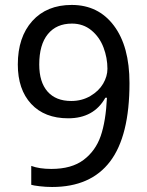

<svg xmlns="http://www.w3.org/2000/svg" viewBox="-20 -744 591 774"><path d="M106 1V-75.2Q138.7 -63 187 -63Q268.6 -63 316.9 -99.4Q365.2 -135.7 386 -195.8Q406.7 -255.9 411.1 -350.1H404.8Q358.4 -267.1 254.9 -267.1Q159.7 -267.1 105.7 -325.2Q51.8 -383.3 51.8 -483.9Q51.8 -594.2 110.1 -659.2Q168.5 -724.1 269 -724.1Q376.5 -724.1 439.2 -640.6Q502 -557.1 502 -409.2Q502 -195.8 423.8 -93Q345.7 9.8 189.9 9.8Q165 9.8 139.9 6.8Q114.7 3.9 106 1ZM138.2 -483.9Q138.2 -413.1 171.6 -375Q205.1 -336.9 267.1 -336.9Q310.1 -336.9 344.2 -356.9Q378.4 -377 395.8 -406.7Q413.1 -436.5 413.1 -466.8Q413.1 -510.7 397.2 -552.7Q381.3 -594.7 348.4 -621.8Q315.4 -648.9 270 -648.9Q207.5 -648.9 172.9 -606.4Q138.2 -564 138.2 -483.9Z"/></svg>

Font: Noto Sans Bengali
Style: Regular
Weight: 400
Designer: Monotype Design team
Foundry: Monotype Imaging Inc.
Version: Version 1.00